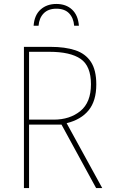

<svg xmlns="http://www.w3.org/2000/svg" viewBox="-20 -951 570 971"><path d="M101 0V-714H236Q309 -714 360.5 -697Q412 -680 439.5 -638.5Q467 -597 467 -524Q467 -441 428.5 -393.5Q390 -346 317 -328L497 0H466L291 -321H127V0ZM252 -346Q333 -346 386.5 -389.5Q440 -433 440 -525Q440 -617 388 -653Q336 -689 230 -689H127V-346ZM265 -931Q314 -931 344.5 -902.5Q375 -874 379 -821H355Q352 -860 329.5 -883.5Q307 -907 265 -907Q224 -907 201 -883.5Q178 -860 175 -821H150Q154 -875 185.5 -903Q217 -931 265 -931Z"/></svg>

Font: Noto Sans Mono Condensed Thin
Style: Regular
Weight: 100
Width: 3
Designer: Monotype Design Team
Foundry: Monotype Imaging Inc.
Version: Version 2.014; ttfautohint (v1.8.4.7-5d5b)